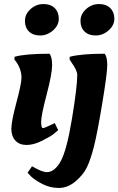

<svg xmlns="http://www.w3.org/2000/svg" viewBox="-20 -703 584 947"><path d="M192 -71Q198 -71 238 -90L250 -96L267 -61Q258 -53 243 -41Q228 -29 187 -8.5Q146 12 111 12Q76 12 56 -9.5Q36 -31 36 -67.5Q36 -104 61 -197.5Q86 -291 86 -319Q86 -361 60 -398L51 -410L52 -423Q105 -438 224 -438Q237 -423 237 -381Q237 -339 210 -236.5Q183 -134 183 -102.5Q183 -71 192 -71ZM123 -547.5Q103 -567 103 -600Q103 -633 130.5 -658Q158 -683 194 -683Q230 -683 250 -663Q270 -643 270 -610.5Q270 -578 241.5 -553Q213 -528 178 -528Q143 -528 123 -547.5ZM361 -333Q361 -356 332 -396L323 -410L324 -423Q381 -438 496 -438Q509 -423 509 -382.5Q509 -342 484.5 -194Q460 -46 443.5 19Q427 84 409 121.5Q391 159 352.5 191.5Q314 224 270.5 224Q227 224 190 205Q153 186 134 168L116 149L138 117Q187 146 211 146Q249 146 279 93Q309 40 335 -117.5Q361 -275 361 -333ZM397 -547.5Q377 -567 377 -600Q377 -633 404.5 -658Q432 -683 468 -683Q504 -683 524 -663Q544 -643 544 -610.5Q544 -578 515.5 -553Q487 -528 452 -528Q417 -528 397 -547.5Z"/></svg>

Font: Oleo Script Swash Caps
Style: Regular
Weight: 400
Designer: Soytutype
Foundry: Soytutype
Version: Version 1.002